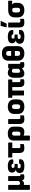

<svg xmlns="http://www.w3.org/2000/svg" viewBox="2517 -3291 959 6033"><g transform="rotate(-90 2996.5 -274.5)"><path d="M60 185Q47 185 47 171V-484Q47 -497 60 -497H188Q202 -497 202 -484V-185Q202 -123 248 -123Q270 -123 289.5 -134Q309 -145 326 -163V-484Q326 -497 339 -497H467Q481 -497 481 -484V-153Q481 -130 486 -122.5Q491 -115 504 -115Q510 -115 514.5 -115.5Q519 -116 525 -117Q535 -118 535 -106V-13Q535 -1 519 2Q503 6 483.5 8.5Q464 11 446 11Q407 11 380 -6Q353 -23 344 -63L343 -64Q324 -33 299 -15.5Q274 2 245 2Q218 2 201 -9V171Q201 185 187 185Z M793 11Q685 11 630 -25Q575 -61 575 -139Q575 -184 600 -215.5Q625 -247 671 -255V-258Q633 -271 611.5 -302Q590 -333 590 -374Q590 -441 638.5 -474.5Q687 -508 794 -508Q907 -508 959.5 -467Q1012 -426 1005 -352Q1004 -337 991 -337H878Q865 -337 865 -351Q866 -369 851.5 -380.5Q837 -392 802 -392Q765 -392 750.5 -380Q736 -368 736 -346Q736 -322 749.5 -309Q763 -296 800 -296H851Q864 -296 864 -282V-213Q864 -200 851 -200H785Q753 -200 739 -188Q725 -176 725 -151Q725 -127 742.5 -116Q760 -105 798 -105Q834 -105 851.5 -112Q869 -119 869 -141Q869 -154 882 -154H995Q1008 -154 1009 -139Q1017 -61 964.5 -25Q912 11 793 11Z M1359 11Q1308 11 1274 -4Q1240 -19 1222.5 -56.5Q1205 -94 1205 -163V-368H1076Q1062 -368 1062 -382V-484Q1062 -497 1076 -497H1521Q1534 -497 1534 -484V-382Q1534 -368 1521 -368H1360V-174Q1360 -142 1369.5 -128Q1379 -114 1409 -114Q1429 -114 1446 -116.5Q1463 -119 1475 -121Q1487 -123 1487 -110V-18Q1487 -5 1476 -3Q1458 1 1428 6Q1398 11 1359 11Z M1609 185Q1597 185 1597 171V-325Q1597 -415 1652.5 -461.5Q1708 -508 1815 -508Q1921 -508 1977 -461.5Q2033 -415 2033 -326V-184Q2033 11 1872 11Q1842 11 1810 5Q1778 -1 1752 -12V171Q1752 185 1738 185ZM1752 -308V-128Q1784 -114 1814 -114Q1878 -114 1878 -195V-309Q1878 -375 1815 -375Q1752 -375 1752 -308Z M2270 11Q2218 11 2183.5 -3.5Q2149 -18 2132.5 -55.5Q2116 -93 2116 -160V-484Q2116 -497 2129 -497H2257Q2271 -497 2271 -484V-172Q2271 -139 2281 -126.5Q2291 -114 2320 -114Q2335 -114 2349.5 -116Q2364 -118 2376 -121Q2388 -124 2388 -110V-16Q2388 -5 2377 -1Q2358 3 2331.5 7Q2305 11 2270 11Z M2661 11Q2554 11 2493.5 -41Q2433 -93 2433 -195V-303Q2433 -404 2493.5 -456Q2554 -508 2661 -508Q2768 -508 2828.5 -456Q2889 -404 2889 -303V-195Q2889 -93 2829 -41Q2769 11 2661 11ZM2661 -120Q2699 -120 2716.5 -140Q2734 -160 2734 -207V-291Q2734 -337 2716.5 -357Q2699 -377 2661 -377Q2624 -377 2606 -357Q2588 -337 2588 -291V-207Q2588 -160 2606 -140Q2624 -120 2661 -120Z M3418 11Q3371 11 3339.5 -3.5Q3308 -18 3292.5 -54Q3277 -90 3277 -154V-368H3168V-14Q3168 0 3155 0H3026Q3013 0 3013 -14V-368H2953Q2939 -368 2939 -382V-484Q2939 -497 2953 -497H3502Q3516 -497 3516 -484V-382Q3516 -368 3502 -368H3432V-170Q3432 -140 3439 -127Q3446 -114 3469 -114Q3479 -114 3489 -115Q3499 -116 3511 -117Q3522 -119 3522 -106V-15Q3522 -3 3512 0Q3475 11 3418 11Z M3706 11Q3637 11 3604 -28.5Q3571 -68 3571 -150V-310Q3571 -508 3731 -508Q3767 -508 3801 -494Q3835 -480 3863 -454V-484Q3863 -497 3876 -497H3994Q4007 -497 4007 -484V-153Q4007 -130 4012 -122.5Q4017 -115 4030 -115Q4036 -115 4041 -115.5Q4046 -116 4051 -117Q4061 -118 4061 -106V-13Q4061 -1 4046 2Q4029 6 4010 8.5Q3991 11 3973 11Q3878 11 3863 -66Q3832 -35 3794 -12Q3756 11 3706 11ZM3726 -184Q3726 -122 3771 -122Q3808 -122 3852 -162V-353Q3817 -379 3786 -379Q3755 -379 3740.5 -361Q3726 -343 3726 -301Z M4334 -694Q4442 -694 4502.5 -641Q4563 -588 4563 -491V-193Q4563 -95 4502.5 -42Q4442 11 4334 11Q4226 11 4166 -42Q4106 -95 4106 -193V-491Q4106 -588 4166 -641Q4226 -694 4334 -694ZM4334 -561Q4296 -561 4277 -542.5Q4258 -524 4258 -480V-404H4410V-480Q4410 -524 4391 -542.5Q4372 -561 4334 -561ZM4334 -122Q4372 -122 4391 -140.5Q4410 -159 4410 -203V-287H4258V-203Q4258 -159 4277 -140.5Q4296 -122 4334 -122Z M4857 11Q4749 11 4694 -25Q4639 -61 4639 -139Q4639 -184 4664 -215.5Q4689 -247 4735 -255V-258Q4697 -271 4675.5 -302Q4654 -333 4654 -374Q4654 -441 4702.5 -474.5Q4751 -508 4858 -508Q4971 -508 5023.5 -467Q5076 -426 5069 -352Q5068 -337 5055 -337H4942Q4929 -337 4929 -351Q4930 -369 4915.5 -380.5Q4901 -392 4866 -392Q4829 -392 4814.5 -380Q4800 -368 4800 -346Q4800 -322 4813.5 -309Q4827 -296 4864 -296H4915Q4928 -296 4928 -282V-213Q4928 -200 4915 -200H4849Q4817 -200 4803 -188Q4789 -176 4789 -151Q4789 -127 4806.5 -116Q4824 -105 4862 -105Q4898 -105 4915.5 -112Q4933 -119 4933 -141Q4933 -154 4946 -154H5059Q5072 -154 5073 -139Q5081 -61 5028.5 -25Q4976 11 4857 11Z M5304 11Q5252 11 5217.5 -3.5Q5183 -18 5166.5 -55.5Q5150 -93 5150 -160V-484Q5150 -497 5163 -497H5291Q5305 -497 5305 -484V-172Q5305 -139 5315 -126.5Q5325 -114 5354 -114Q5369 -114 5383.5 -116Q5398 -118 5410 -121Q5422 -124 5422 -110V-16Q5422 -5 5411 -1Q5392 3 5365.5 7Q5339 11 5304 11ZM5165 -545Q5151 -545 5155 -559L5197 -723Q5199 -734 5213 -734H5343Q5360 -734 5352 -717L5275 -555Q5270 -545 5258 -545Z M5695 11Q5586 11 5526.5 -42.5Q5467 -96 5467 -193V-291Q5467 -388 5526 -442.5Q5585 -497 5691 -497H5975Q5989 -497 5989 -484V-382Q5989 -368 5975 -369L5875 -377V-374Q5893 -361 5908 -334.5Q5923 -308 5923 -268V-193Q5923 -96 5863 -42.5Q5803 11 5695 11ZM5695 -122Q5731 -122 5749.5 -141Q5768 -160 5768 -203V-284Q5768 -326 5755 -345Q5742 -364 5724 -370H5696Q5660 -370 5641 -351.5Q5622 -333 5622 -286V-203Q5622 -160 5640 -141Q5658 -122 5695 -122Z"/></g></svg>

Font: Sofia Sans Semi Condensed Black
Style: Regular
Weight: 900
Designer: Botio Nikoltchev, Ani Petrova
Foundry: lettersoup
Version: Version 4.100; ttfautohint (v1.8.4.7-5d5b)